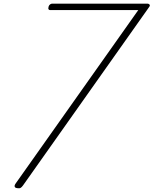

<svg xmlns="http://www.w3.org/2000/svg" viewBox="-20 -1018 840 1051"><path d="M75 12Q63 11 60.5 4Q58 -3 66 -14L737 -963H253Q249 -963 246 -967Q243 -971 246 -982Q249 -991 255 -994.5Q261 -998 265 -998H788Q794 -998 798.5 -993Q803 -988 796 -979L106 -3Q99 7 92.5 10.5Q86 14 75 12Z"/></svg>

Font: Playwrite MX Thin
Style: Regular
Weight: 250
Designer: Veronika Burian, José Scaglione
Foundry: TypeTogether
Version: Version 1.002